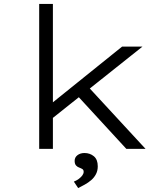

<svg xmlns="http://www.w3.org/2000/svg" viewBox="-20 -760 855 980"><path d="M237 -148 244 -233 603 -522H707ZM180 0V-740H250V0ZM625 0 360 -288 410 -339 723 0ZM379 200 357 167Q372 161 383 152.5Q394 144 400.5 135Q407 126 407 117Q407 107 400.5 103Q394 99 386 96Q376 93 368.5 85Q361 77 361 61Q361 43 375.5 32Q390 21 411 21Q439 21 459 37.5Q479 54 479 89Q479 111 470 128.5Q461 146 446 159Q431 172 413 182Q395 192 379 200Z"/></svg>

Font: Lexend Peta Light
Style: Regular
Weight: 300
Version: Version 1.007